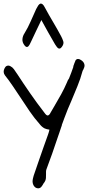

<svg xmlns="http://www.w3.org/2000/svg" viewBox="-20 -1025 487 1045"><path d="M439.5 -673.8Q441.4 -666 438.5 -658.7Q435.5 -651.4 433.6 -646.5Q431.6 -643.6 429.7 -639.6Q418 -595.7 401.4 -555.7Q384.8 -515.6 368.2 -475.6Q358.4 -453.1 348.6 -429.7Q338.9 -406.2 330.1 -381.8Q327.1 -373 323.7 -364.3Q320.3 -355.5 316.4 -344.7V-342.8V-341.8Q315.4 -339.8 313.5 -334Q308.6 -319.3 303.7 -304.7Q298.8 -290 293.9 -276.4Q279.3 -232.4 264.2 -189.5Q249 -146.5 232.4 -102.5Q230.5 -96.7 230.5 -90.3Q230.5 -84 230.5 -76.2Q230.5 -66.4 230 -55.7Q229.5 -44.9 222.7 -34.2Q220.7 -32.2 219.7 -30.3Q218.8 -28.3 216.8 -26.4Q211.9 -16.6 205.1 -8.3Q198.2 0 187.5 0Q180.7 0 173.8 -3.9Q159.2 -13.7 157.2 -35.2Q157.2 -44.9 159.2 -53.2Q161.1 -61.5 163.1 -68.4Q176.8 -107.4 189.9 -146.5Q203.1 -185.5 216.8 -223.6Q222.7 -240.2 229 -257.8Q235.4 -275.4 241.2 -292Q243.2 -296.9 244.6 -302.2Q246.1 -307.6 248 -314.5L249 -319.3Q233.4 -321.3 222.7 -326.2Q208 -334 197.3 -347.7Q167 -381.8 140.6 -420.4Q114.3 -459 88.9 -498Q69.3 -527.3 49.3 -557.1Q29.3 -586.9 6.8 -615.2Q-5.9 -632.8 4.9 -653.3Q9.8 -663.1 15.1 -665.5Q20.5 -668 25.4 -668Q30.3 -668 36.1 -665Q47.9 -659.2 55.7 -648.4Q63.5 -637.7 70.3 -627Q71.3 -626 71.8 -625Q72.3 -624 73.2 -623Q107.4 -570.3 143.6 -518.1Q179.7 -465.8 222.7 -410.2Q232.4 -396.5 239.3 -396.5Q248 -396.5 255.9 -413.1L276.4 -448.2Q294.9 -479.5 312.5 -511.2Q330.1 -543 344.7 -577.1Q348.6 -588.9 355.5 -597.7Q362.3 -615.2 368.2 -630.4Q374 -645.5 378.9 -660.2V-662.1Q378.9 -666 381.8 -671.9Q382.8 -672.9 384.8 -680.7Q386.7 -683.6 387.7 -687.5Q388.7 -691.4 390.6 -695.3Q395.5 -704.1 405.3 -704.1Q412.1 -704.1 420.9 -698.2Q436.5 -688.5 439.5 -673.8ZM205.1 -916Q189.5 -884.8 175.8 -855Q162.1 -825.2 148.4 -796.9Q145.5 -790 141.6 -783.2Q137.7 -776.4 133.8 -772.5Q129.9 -768.6 124.5 -769.5Q119.1 -770.5 113.3 -778.3Q100.6 -794.9 102.1 -812Q103.5 -829.1 113.3 -843.8Q131.8 -874 146.5 -907.7Q161.1 -941.4 176.8 -975.6Q182.6 -987.3 188 -995.1Q193.4 -1002.9 199.2 -1004.9Q205.1 -1006.8 211.4 -1002Q217.8 -997.1 224.6 -983.4Q246.1 -943.4 268.6 -905.8Q291 -868.2 312.5 -828.1Q319.3 -815.4 324.2 -800.8Q329.1 -786.1 316.4 -769.5Q310.5 -761.7 305.7 -760.7Q300.8 -759.8 296.4 -762.7Q292 -765.6 287.6 -772Q283.2 -778.3 279.3 -784.2Q260.7 -815.4 242.7 -848.1Q224.6 -880.9 205.1 -916Z"/></svg>

Font: Scriphy
Style: Regular
Weight: 400
Designer: Ala M. Lockhart
Foundry: Ala M. Lockhart
Version: Version 1.0 2021